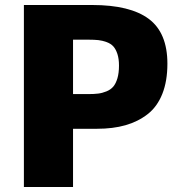

<svg xmlns="http://www.w3.org/2000/svg" viewBox="-20 -745 737 765"><path d="M347.2 -725.1Q498.5 -725.1 572.8 -669.7Q647 -614.3 647 -491.2Q647 -421.9 626.7 -370.8Q606.4 -319.8 568.1 -290Q529.8 -260.3 480 -246.1Q430.2 -231.9 366.2 -231.9H271V0H75.2V-725.1ZM331.1 -370.1Q354.5 -370.1 370.8 -372.1Q387.2 -374 404.1 -380.9Q420.9 -387.7 431.2 -399.7Q441.4 -411.6 447.8 -432.9Q454.1 -454.1 454.1 -483.9Q454.1 -510.7 447.8 -530Q441.4 -549.3 431.4 -560.3Q421.4 -571.3 404.5 -577.4Q387.7 -583.5 371.8 -585.2Q356 -586.9 333 -586.9H271V-370.1Z"/></svg>

Font: Stilu Bold
Style: Regular
Weight: 700
Designer: Genilson Lima Santos
Foundry: Genilson Lima Santos
Version: Version 1.200;PS 001.200;hotconv 1.0.88;makeotf.lib2.5.64775